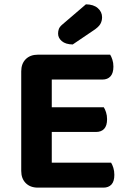

<svg xmlns="http://www.w3.org/2000/svg" viewBox="-20 -857 586 879"><path d="M77.2 -416.2H217V-6.7Q208.4 -4.4 190.8 -1.2Q173.2 2 153.6 2Q118.4 2 97.8 -18.8Q77.2 -39.5 77.2 -74.4ZM217 -190.6 77.2 -190.9V-530.3Q77.2 -565.5 97.8 -586.1Q118.4 -606.7 153.6 -606.7Q173.2 -606.7 190.8 -603.7Q208.4 -600.7 217 -598ZM153.6 -252.9V-365.8H455.2Q460.9 -357.2 465.5 -342.9Q470.2 -328.6 470.2 -311.4Q470.2 -281.5 456.9 -267.2Q443.6 -252.9 420 -252.9ZM153.6 2V-112.2H488.6Q494.2 -103.6 498.9 -88.8Q503.5 -74.1 503.5 -56.5Q503.5 -26.6 490.3 -12.3Q477 2 453.4 2ZM153.6 -492.8V-606.7H484.3Q489.9 -598.1 494.5 -583.8Q499.2 -569.5 499.2 -552.2Q499.2 -522.4 485.9 -507.6Q472.6 -492.8 449.1 -492.8ZM265.8 -745.1 373.3 -837.2Q408.5 -836.8 427.9 -819.7Q447.3 -802.6 447.3 -778.1Q447.3 -760.8 439.2 -746.8Q431.1 -732.9 407.8 -717.6L312.9 -653.4Q280.1 -654.1 263 -668.7Q245.9 -683.3 245.9 -703.2Q245.9 -714.6 249.5 -724.5Q253.2 -734.5 265.8 -745.1Z"/></svg>

Font: Baloo Tammudu 2
Style: Regular
Weight: 400
Designer: Maithili Shingre, Omkar Shende and Ek Type
Foundry: Ek Type
Version: Version 1.700